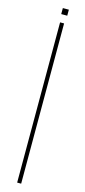

<svg xmlns="http://www.w3.org/2000/svg" viewBox="-135 -898 409 926"><g transform="rotate(15 70.0 -435.0)"><path d="M60 0V-800H80V0ZM55 -840V-870H85V-840Z"/></g></svg>

Font: Big Shoulders Stencil Display SC Thin
Style: Regular
Weight: 100
Designer: Patric King
Foundry: XO Type Co
Version: Version 2.001